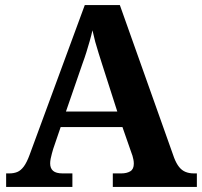

<svg xmlns="http://www.w3.org/2000/svg" viewBox="-20 -734 793 754"><path d="M4.1 0V-53H16.1Q34.4 -53 48.1 -58.7Q61.8 -64.4 73.6 -80.3Q85.3 -96.1 96.2 -125.8L312.9 -714H450.7L663.9 -114.1Q672.5 -92 683.2 -78.5Q694 -64.9 708.4 -59Q722.9 -53 741.3 -53H753.1V0H423V-53H455.9Q477.8 -53 491.6 -61.3Q505.5 -69.6 505.5 -91.2Q505.5 -99.5 503.9 -107.3Q502.3 -115.1 500.2 -122.5Q498.1 -129.9 495.7 -135.1L460.9 -234.9H218.2L188.9 -149.1Q186.5 -141.1 183.7 -130.8Q180.8 -120.4 178.9 -110.5Q177 -100.5 177 -92.2Q177 -73 188.6 -63Q200.2 -53 226.2 -53H264.3V0ZM239 -296H440.6L381.5 -480.2Q374.4 -503.3 367.2 -525.4Q360.1 -547.4 354 -569.8Q348 -592.2 343.1 -615Q338.1 -592.8 331.9 -571.4Q325.7 -550.1 319.2 -528.8Q312.6 -507.5 304.1 -484.6Z"/></svg>

Font: Noto Serif Hebrew
Style: Regular
Weight: 400
Designer: Monotype Design Team
Foundry: Monotype Imaging Inc.
Version: Version 2.003